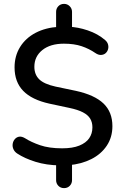

<svg xmlns="http://www.w3.org/2000/svg" viewBox="-20 -847 640 989"><path d="M310 122Q292 122 280.5 110Q269 98 269 81V-14L289 5Q219 4 163 -13.5Q107 -31 69 -56Q55 -65 49 -79Q43 -93 45.5 -107Q48 -121 57 -131Q66 -141 79 -143Q92 -145 109 -135Q140 -115 186.5 -99Q233 -83 300 -83Q354 -83 388.5 -97Q423 -111 439.5 -135Q456 -159 456 -191Q456 -217 444.5 -236Q433 -255 407 -268.5Q381 -282 338 -291L235 -313Q144 -333 99.5 -379Q55 -425 55 -500Q55 -559 83.5 -605Q112 -651 163.5 -678Q215 -705 284 -709L269 -695V-786Q269 -803 280.5 -815Q292 -827 310 -827Q327 -827 339 -815Q351 -803 351 -786V-695L334 -709Q380 -708 432 -690.5Q484 -673 521 -641Q533 -631 536.5 -618Q540 -605 536.5 -593Q533 -581 524 -573Q515 -565 501 -564Q487 -563 471 -574Q439 -596 400.5 -609Q362 -622 309 -622Q239 -622 198 -589Q157 -556 157 -503Q157 -463 182 -438.5Q207 -414 266 -401L371 -379Q467 -358 513 -314Q559 -270 559 -197Q559 -140 530 -96.5Q501 -53 450.5 -27.5Q400 -2 334 4L351 -15V81Q351 98 339.5 110Q328 122 310 122Z"/></svg>

Font: Nunito SemiBold
Style: Regular
Weight: 600
Designer: Vernon Adams
Foundry: Vernon Adams
Version: Version 3.602